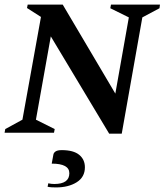

<svg xmlns="http://www.w3.org/2000/svg" viewBox="-25 -580 719 839"><path d="M-5 0 -2 -16 73 -57 154 -506 93 -545 96 -560H249L479 -171L538 -504L457 -544L460 -560H674L672 -544L597 -504L507 4H452L197 -421L132 -57L214 -16L211 0ZM220 239Q211 239 201 238.5Q191 238 183 236L186 221Q199 224 212 224Q278 224 278 177Q278 135 201 135L208 97Q209 88 217.5 82Q226 76 245 76Q296 76 321 96.5Q346 117 346 151Q346 194 310 216.5Q274 239 220 239Z"/></svg>

Font: Spectral SC SemiBold
Style: Italic
Weight: 600
Italic angle: -10°
Designer: Jean-Baptiste Levee
Foundry: Production Type
Version: Version 2.001